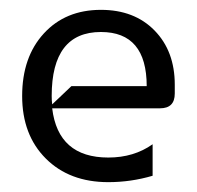

<svg xmlns="http://www.w3.org/2000/svg" viewBox="-20 -365 400 390"><path d="M85 -170Q85 -161 86 -153L125 -190H278Q278 -300 185 -300Q85 -300 85 -170ZM185 -345Q253 -345 294 -303Q335 -261 335 -193V-175Q335 -145 305 -145H86Q98 -45 200 -45Q252 -45 290 -72V-8Q246 5 200 5Q121 5 73 -43Q25 -91 25 -170Q25 -249 69 -297Q113 -345 185 -345Z"/></svg>

Font: Glametrix
Style: Regular
Weight: 500
Designer: gluk
Foundry: gluk
Version: Version 0.40